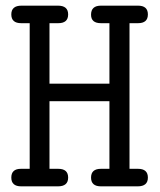

<svg xmlns="http://www.w3.org/2000/svg" viewBox="-20 -659 565 679"><path d="M54 -62H85V-577H55Q20 -577 20 -608Q20 -639 56 -639H185Q221 -639 221 -608Q221 -577 186 -577H155V-363H367V-577H337Q302 -577 302 -607Q302 -639 337 -639H468Q503 -639 503 -608Q503 -577 468 -577H438V-62H468Q503 -62 503 -31Q503 0 467 0H337Q302 0 302 -31Q302 -62 337 -62H367V-301H155V-62H186Q221 -62 221 -31Q221 0 185 0H55Q20 0 20 -31Q20 -62 54 -62Z"/></svg>

Font: CMU Typewriter Text
Style: Regular
Weight: 500
Monospace: yes
Version: Version 0.7.0